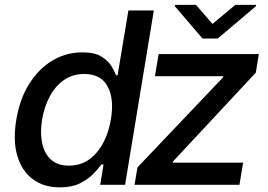

<svg xmlns="http://www.w3.org/2000/svg" viewBox="-20 -771 1118 801"><path d="M501.8 0 621.8 -727.3H515.7L470.6 -457H464.2Q457.8 -474.1 444 -496.4Q430.3 -518.8 402 -535.7Q373.7 -552.6 323.2 -552.6Q257.2 -552.6 200.1 -519.2Q143.1 -485.8 102.9 -422.9Q62.8 -360.1 48 -271.7Q33.4 -183.6 52.4 -120.2Q71.4 -56.8 117.4 -23.1Q163.4 10.7 229.4 10.7Q279.1 10.7 313.1 -6Q347 -22.7 368.6 -45.1Q390.2 -67.5 403.1 -84.9H412L398.1 0ZM442.6 -272.7Q428 -186.8 382.2 -133.3Q336.5 -79.9 267.9 -79.9Q220.3 -79.9 192.5 -105.3Q164.7 -130.7 155.7 -174.4Q146.8 -218 155.6 -272.7Q165.1 -327.1 188.2 -369.9Q211.2 -412.6 247.3 -437.5Q283.4 -462.4 331.4 -462.4Q401 -462.4 429 -410.3Q457.1 -358.3 442.6 -272.7ZM541.2 0 553.6 -72.8 910.5 -448.2 911.9 -453.1H626.4L641.7 -545.5H1060L1047.2 -468L701.7 -97.3L700.3 -92.3H994.3L979 0ZM797.6 -750.7 866.5 -671.2 961.6 -750.7H1048.7L1047.6 -745L888.1 -610.1H824.9L709.5 -745L710.6 -750.7Z"/></svg>

Font: Inter UI Medium
Style: Italic
Weight: 500
Italic angle: 9.39999°
Designer: Rasmus Andersson
Foundry: rsms
Version: 3.2;8d6f07862